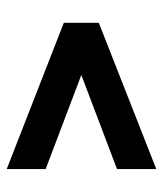

<svg xmlns="http://www.w3.org/2000/svg" viewBox="23 -558 482 568"><g transform="rotate(-90 264.0 -274.0)"><path d="M47.9 -168.9 326.2 -274.4 47.9 -379.9V-495.1L480.5 -326.2V-222.7L47.9 -52.7Z"/></g></svg>

Font: Altinn-DIN
Style: DIN-Bold
Weight: 700
Designer: Charles Nix
Foundry: Altinn
Version: Version 2.00